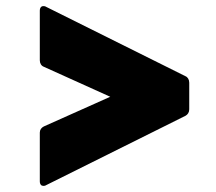

<svg xmlns="http://www.w3.org/2000/svg" viewBox="-20 -623 706 627"><path d="M130 -18 586 -245C593 -249 598 -256 598 -266V-353C598 -363 593 -371 586 -374L130 -601C127 -603 124 -603 121 -603C115 -603 110 -598 110 -588V-426C110 -416 115 -408 123 -405L340 -307L123 -210C115 -206 110 -199 110 -190V-31C110 -21 115 -16 121 -16C124 -16 127 -16 130 -18Z"/></svg>

Font: LINE Seed JP_OTF ExtraBold
Style: Regular
Weight: 800
Designer: LY Corporation & Fontrix & Fontworks
Version: Version 1.013